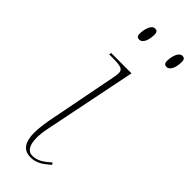

<svg xmlns="http://www.w3.org/2000/svg" viewBox="-248 -765 801 801"><g transform="rotate(45 152.5 -364.0)"><path d="M274 -658C296 -658 305 -690 305 -718C305 -733 299 -738 289 -738C267 -738 258 -702 258 -677C258 -662 265 -658 274 -658ZM113 -658C135 -658 144 -690 144 -718C144 -733 138 -738 128 -738C106 -738 97 -702 97 -677C97 -662 104 -658 113 -658ZM140 10C174 10 198 -7 226 -32L220 -40C192 -15 170 0 140 0C118 0 100 -18 100 -66C100 -83 102 -102 107 -126L190 -536H70L68 -526H89C139 -526 152 -520 152 -499C152 -493 151 -487 150 -479L92 -181C85 -147 78 -108 78 -74C78 -27 92 10 140 10Z"/></g></svg>

Font: Noto Serif Display Thin
Style: Italic
Weight: 100
Italic angle: -12°
Designer: Monotype Design Team
Foundry: Monotype Imaging Inc.
Version: Version 2.009